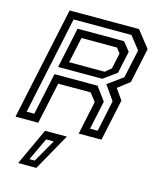

<svg xmlns="http://www.w3.org/2000/svg" viewBox="-150 -794 942 1153"><g transform="rotate(15 321.0 -217.5)"><path d="M-12 0 137 -700H568.5L649.5 -597L603.5 -380L530.5 -324L577.5 -257.5L522.5 0H381L425 -207.5L386 -257.5H184.5L129.5 0ZM45 -46H92.5L148 -307H416L477 -224L439 -46H486.5L527.5 -239.5L464.5 -329.5L558.5 -398L596.5 -574L533.5 -654H174ZM214.5 -399H435.5L472.5 -430L493.5 -528L469.5 -558.5H248.5ZM158 -354.5 211.5 -606.5H500.5L544 -552L514.5 -414L432.5 -354.5ZM75.5 265 181.5 36H317L188.5 265ZM135 225H168L248.5 84.5H201Z"/></g></svg>

Font: Tourney Medium
Style: Italic
Weight: 500
Italic angle: -12°
Version: Version 1.015